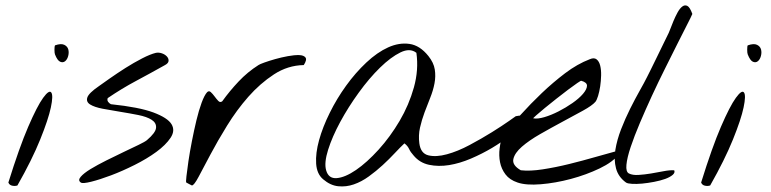

<svg xmlns="http://www.w3.org/2000/svg" viewBox="-20 -680 2828 704"><path d="M10.7 -10.7Q50.8 -139.6 83.5 -215.3Q116.2 -291 138.2 -321.3Q160.2 -351.6 168 -340.8Q175.8 -330.1 166.5 -286.1Q157.2 -242.2 127.4 -168.5Q97.7 -94.7 43.9 0Q36.1 2.9 25.4 1Q14.6 -1 10.7 -10.7ZM181.6 -480.5Q179.7 -485.4 179.7 -498Q179.7 -510.7 181.6 -513.7Q204.1 -521.5 215.8 -515.6Q227.5 -509.8 230.5 -498.5Q233.4 -487.3 230 -474.6Q226.6 -461.9 218.8 -455.6Q210.9 -449.2 200.7 -453.6Q190.4 -458 181.6 -480.5Z M276.4 -10.7Q264.6 -18.6 275.9 -31.7Q287.1 -44.9 312 -60.1Q336.9 -75.2 370.1 -91.8Q403.3 -108.4 434.1 -123Q464.8 -137.7 488.3 -148.9Q511.7 -160.2 518.6 -166Q550.8 -193.4 552.2 -211.4Q553.7 -229.5 536.1 -240.7Q518.6 -252 486.8 -258.3Q455.1 -264.6 421.4 -270Q387.7 -275.4 356.9 -281.2Q326.2 -287.1 310.5 -296.9Q294.9 -306.6 300.3 -322.8Q305.7 -338.9 342.8 -364.3Q356.4 -374 382.8 -392.6Q409.2 -411.1 439.9 -430.7Q470.7 -450.2 501 -465.8Q531.2 -481.4 551.8 -486.3Q562.5 -488.3 573.7 -484.4Q585 -480.5 591.8 -473.1Q598.6 -465.8 598.1 -457Q597.7 -448.2 585 -441.4Q529.3 -410.2 478 -382.8Q426.8 -355.5 375 -320.3Q372.1 -312.5 376.5 -306.6Q380.9 -300.8 386.7 -297.9Q490.2 -287.1 542.5 -267.6Q594.7 -248 608.9 -224.6Q623 -201.2 605.5 -174.8Q587.9 -148.4 553.2 -123Q518.6 -97.7 473.6 -75.2Q428.7 -52.7 387.2 -37.1Q345.7 -21.5 314.5 -13.7Q283.2 -5.9 276.4 -10.7Z M663.1 -10.7Q661.1 -11.7 663.6 -33.7Q666 -55.7 670.9 -88.9Q675.8 -122.1 683.6 -162.1Q691.4 -202.1 700.2 -238.8Q709 -275.4 719.2 -303.2Q729.5 -331.1 739.3 -341.8Q746.1 -348.6 752.9 -342.3Q759.8 -335.9 766.6 -326.7Q773.4 -317.4 780.3 -310.1Q787.1 -302.7 794.9 -308.6Q822.3 -346.7 855 -381.3Q887.7 -416 927.7 -441.4Q931.6 -444.3 949.2 -450.7Q966.8 -457 989.3 -463.4Q1011.7 -469.7 1035.6 -474.1Q1059.6 -478.5 1076.7 -478Q1093.8 -477.5 1100.1 -469.2Q1106.4 -460.9 1093.8 -441.4Q1035.2 -440.4 984.4 -407.2Q933.6 -374 890.6 -325.2Q847.7 -276.4 812.5 -219.2Q777.3 -162.1 751.5 -113.3Q725.6 -64.5 708.5 -32.2Q691.4 0 683.6 0Q682.6 0 674.8 -4.4Q667 -8.8 663.1 -10.7Z M1165 -22.5Q1141.6 -42 1139.2 -80.1Q1136.7 -118.2 1149.9 -166Q1163.1 -213.9 1189 -266.1Q1214.8 -318.4 1249 -365.7Q1283.2 -413.1 1323.2 -450.7Q1363.3 -488.3 1403.3 -506.3Q1443.4 -524.4 1481.4 -519Q1519.5 -513.7 1550.8 -474.6Q1570.3 -450.2 1574.2 -425.3Q1578.1 -400.4 1573.2 -374.5Q1568.4 -348.6 1557.6 -321.8Q1546.9 -294.9 1536.6 -267.6Q1526.4 -240.2 1520 -211.9Q1513.7 -183.6 1517.6 -154.3Q1522.5 -117.2 1550.8 -110.4Q1579.1 -103.5 1618.7 -114.3Q1658.2 -125 1702.1 -148.4Q1746.1 -171.9 1783.7 -195.3Q1821.3 -218.8 1846.2 -236.3Q1871.1 -253.9 1871.1 -253.9Q1898.4 -259.8 1901.9 -250.5Q1905.3 -241.2 1891.1 -223.1Q1877 -205.1 1848.6 -182.1Q1820.3 -159.2 1784.2 -137.7Q1748 -116.2 1707 -98.6Q1666 -81.1 1627 -74.7Q1587.9 -68.4 1553.2 -75.7Q1518.6 -83 1496.1 -110.4Q1485.4 -122.1 1480 -133.8Q1474.6 -145.5 1462.9 -154.3Q1448.2 -140.6 1427.7 -118.7Q1407.2 -96.7 1383.3 -74.7Q1359.4 -52.7 1332.5 -33.2Q1305.7 -13.7 1277.3 -3.9Q1249 5.9 1220.2 2.9Q1191.4 0 1165 -22.5ZM1175.8 -55.7Q1184.6 -24.4 1214.8 -26.9Q1245.1 -29.3 1285.2 -56.6Q1325.2 -84 1368.2 -131.3Q1411.1 -178.7 1445.3 -236.8Q1479.5 -294.9 1497.6 -359.4Q1515.6 -423.8 1506.8 -486.3Q1483.4 -504.9 1448.2 -487.8Q1413.1 -470.7 1373.5 -432.1Q1334 -393.6 1295.4 -340.3Q1256.8 -287.1 1227.5 -232.9Q1198.2 -178.7 1183.1 -130.9Q1168 -83 1175.8 -55.7Z M1877.9 -10.7Q1848.6 -20.5 1833.5 -40.5Q1818.4 -60.5 1813.5 -85Q1808.6 -109.4 1812 -136.2Q1815.4 -163.1 1823.2 -187.5Q1852.5 -218.8 1889.2 -259.3Q1925.8 -299.8 1966.8 -338.9Q2007.8 -377.9 2052.2 -411.6Q2096.7 -445.3 2142.6 -462.9Q2158.2 -469.7 2167.5 -462.4Q2176.8 -455.1 2180.7 -439.5Q2184.6 -423.8 2184.1 -403.3Q2183.6 -382.8 2180.7 -363.3Q2177.7 -343.8 2172.9 -328.1Q2168 -312.5 2163.1 -306.6Q2151.4 -293 2117.7 -274.4Q2084 -255.9 2043 -233.9Q2002 -211.9 1960.9 -188.5Q1919.9 -165 1893.6 -142.1Q1867.2 -119.1 1862.3 -96.7Q1857.4 -74.2 1889.6 -55.7Q1922.9 -51.8 1970.2 -59.1Q2017.6 -66.4 2066.9 -78.6Q2116.2 -90.8 2162.1 -104Q2208 -117.2 2237.3 -125L2249 -114.3Q2227.5 -85.9 2178.7 -62.5Q2129.9 -39.1 2073.2 -23.9Q2016.6 -8.8 1962.9 -4.4Q1909.2 0 1877.9 -10.7ZM2111.3 -383.8Q2110.4 -384.8 2096.7 -375.5Q2083 -366.2 2063 -351.1Q2043 -335.9 2020 -317.9Q1997.1 -299.8 1978 -284.2Q1959 -268.6 1946.3 -257.3Q1933.6 -246.1 1935.5 -246.1Q1951.2 -243.2 1976.1 -250.5Q2001 -257.8 2027.8 -271.5Q2054.7 -285.2 2079.1 -302.2Q2103.5 -319.3 2117.7 -335.9Q2131.8 -352.5 2132.3 -365.2Q2132.8 -377.9 2111.3 -383.8Z M2275.4 -10.7Q2247.1 -31.2 2238.8 -62.5Q2230.5 -93.8 2236.3 -130.4Q2242.2 -167 2257.3 -206.1Q2272.5 -245.1 2290.5 -281.2Q2308.6 -317.4 2325.7 -347.7Q2342.8 -377.9 2352.5 -397.5Q2355.5 -403.3 2366.7 -425.8Q2377.9 -448.2 2390.6 -474.6Q2403.3 -501 2414.6 -523.9Q2425.8 -546.9 2428.7 -552.7Q2431.6 -557.6 2437 -571.8Q2442.4 -585.9 2449.2 -602.5Q2456.1 -619.1 2464.4 -634.3Q2472.7 -649.4 2481.9 -656.2Q2491.2 -663.1 2500.5 -658.2Q2509.8 -653.3 2518.6 -628.9Q2514.6 -619.1 2499.5 -589.8Q2484.4 -560.5 2463.9 -519.5Q2443.4 -478.5 2418.5 -428.7Q2393.6 -378.9 2370.1 -328.1Q2346.7 -277.3 2326.2 -229Q2305.7 -180.7 2292.5 -141.1Q2279.3 -101.6 2276.9 -75.7Q2274.4 -49.8 2286.1 -43.9Q2299.8 -37.1 2321.8 -38.6Q2343.8 -40 2367.2 -43.9Q2390.6 -47.9 2413.1 -52.2Q2435.5 -56.6 2452.1 -55.7Q2456.1 -46.9 2446.3 -38.6Q2436.5 -30.3 2418.9 -23.9Q2401.4 -17.6 2378.4 -13.2Q2355.5 -8.8 2334.5 -6.8Q2313.5 -4.9 2297.4 -5.9Q2281.2 -6.8 2275.4 -10.7Z M2550.8 -10.7Q2590.8 -139.6 2623.5 -215.3Q2656.2 -291 2678.2 -321.3Q2700.2 -351.6 2708 -340.8Q2715.8 -330.1 2706.5 -286.1Q2697.3 -242.2 2667.5 -168.5Q2637.7 -94.7 2584 0Q2576.2 2.9 2565.4 1Q2554.7 -1 2550.8 -10.7ZM2721.7 -480.5Q2719.7 -485.4 2719.7 -498Q2719.7 -510.7 2721.7 -513.7Q2744.1 -521.5 2755.9 -515.6Q2767.6 -509.8 2770.5 -498.5Q2773.4 -487.3 2770 -474.6Q2766.6 -461.9 2758.8 -455.6Q2751 -449.2 2740.7 -453.6Q2730.5 -458 2721.7 -480.5Z"/></svg>

Font: Nothing You Could Do
Style: Regular
Weight: 400
Version: Version 1.005